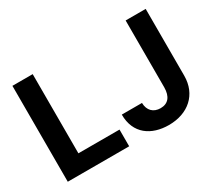

<svg xmlns="http://www.w3.org/2000/svg" viewBox="-135 -989 1408 1261"><g transform="rotate(-30 568.5 -358.5)"><path d="M825.6 9.9C973 9.9 1073.5 -79.2 1073.9 -220.2V-727.3H921.9V-220.2C921.5 -150.2 890.3 -113.3 833.5 -113.3C779.8 -113.3 745 -146.7 744 -204.5H590.9C590.2 -59.3 693.9 9.9 825.6 9.9ZM63.2 0H528.8V-126.8H217V-727.3H63.2Z"/></g></svg>

Font: Inter-Hewn
Style: Bold
Weight: 700
Designer: Rasmus Andersson
Foundry: rsms
Version: Version 3.012;git-f93a4a705